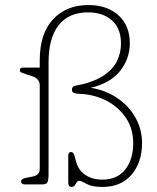

<svg xmlns="http://www.w3.org/2000/svg" viewBox="-20 -731 623 761"><path d="M543 -163.5Q543 -88 501.8 -39Q460.5 10 385 10Q345 10 323 -2.2Q301 -14.5 293.5 -14.5Q286.5 -14.5 280.2 -2.2Q274 10 264 10Q250.5 10 250.5 -8V-114Q250.5 -128.5 262 -128.5Q271 -128.5 275 -114L282.5 -87.5Q291.5 -55.5 319 -37.2Q346.5 -19 385 -19Q444.5 -19 476.2 -59Q508 -99 508 -163Q508 -221.5 478.5 -264.8Q449 -308 400.8 -332.5Q352.5 -357 295.5 -359Q275.5 -360 270.2 -364.2Q265 -368.5 265 -375Q265 -388.5 278 -391Q346.5 -403.5 386.2 -428.8Q426 -454 442.8 -487.2Q459.5 -520.5 459.5 -558.5Q459.5 -618 423.8 -650Q388 -682 329.5 -682Q252.5 -682 212.5 -631.2Q172.5 -580.5 172.5 -484V-42Q172.5 -17.5 168.2 -8.8Q164 0 146.5 0H80.5Q63.5 0 63.5 -12Q63.5 -22 82.5 -26L108.5 -31Q137.5 -36.5 137.5 -61V-392Q137.5 -419.5 107.5 -429L88.5 -435Q74.5 -439.5 66.5 -442.8Q58.5 -446 58.5 -452Q58.5 -463 70.5 -463H137.5V-491.5Q137.5 -598.5 190.5 -654.8Q243.5 -711 330 -711Q405 -711 449.8 -670.2Q494.5 -629.5 494.5 -559.5Q494.5 -498.5 456.2 -450Q418 -401.5 339.5 -383Q398 -374 444 -343Q490 -312 516.5 -265.5Q543 -219 543 -163.5Z"/></svg>

Font: Fraunces 9pt SuperSoft Thin
Style: Regular
Weight: 100
Version: Version 1.000;[b76b70a41]